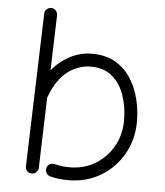

<svg xmlns="http://www.w3.org/2000/svg" viewBox="-52 -738 690 803"><g transform="rotate(5 293.5 -336.5)"><path d="M131.3 -691.9Q142.6 -691.4 150.1 -683.1Q157.7 -674.8 157.7 -663.6L150.4 -432.1Q184.1 -472.2 227.3 -494.1Q270.5 -516.1 317.9 -516.1Q376.5 -516.1 417 -491.9Q457.5 -467.8 482.2 -428.5Q506.8 -389.2 518.1 -342.5Q529.3 -295.9 529.3 -251Q529.3 -174.8 494.6 -113.5Q460 -52.2 399.9 -16.4Q339.8 19.5 263.7 19.5Q223.6 19.5 188 10.3Q177.2 7.3 171.4 -2.4Q165.5 -12.2 168.5 -22.9Q170.9 -33.7 181.2 -39.6Q191.4 -45.4 202.1 -42.5Q231.4 -34.7 263.7 -34.7Q324.7 -34.7 372.3 -63.2Q419.9 -91.8 447.5 -140.6Q475.1 -189.5 475.1 -250Q475.1 -305.7 458.7 -354Q442.4 -402.3 407.7 -432.1Q373 -461.9 317.9 -461.9Q265.6 -461.9 221.4 -429Q177.2 -396 150.4 -326.7Q149.4 -322.3 146.5 -318.4L137.2 -21Q136.7 -9.8 128.4 -2.2Q120.1 5.4 108.9 4.9Q97.7 4.9 90.1 -3.4Q82.5 -11.7 83 -22.9L103.5 -665.5Q103.5 -676.8 111.8 -684.3Q120.1 -691.9 131.3 -691.9Z"/></g></svg>

Font: Mikhak Light
Style: Regular
Weight: 300
Designer: Amin Abedi
Version: Version 3.3